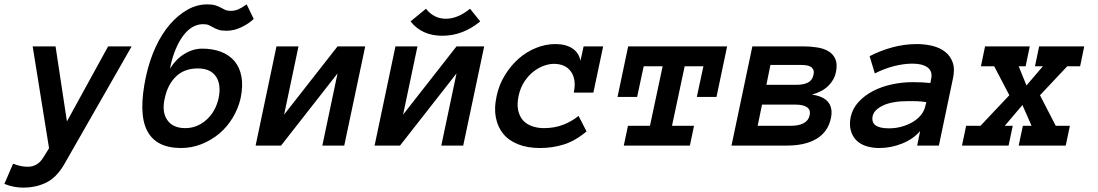

<svg xmlns="http://www.w3.org/2000/svg" viewBox="-105 -668 5038 881"><path d="M499 -455.1 188 88.9Q152.8 147.9 106 170.4Q59.1 192.9 1 192.9Q-19 192.9 -40.5 189Q-62 185.1 -85 175.8L-44.9 83Q-25.9 90.8 -9 94Q7.8 97.2 22 97.2Q66.9 97.2 92.8 56.2L120.1 12.2L44.9 -455.1H149.9L202.1 -110.8L391.1 -455.1Z M650.9 -216.8Q636.7 -154.8 662.4 -117.4Q688 -80.1 745.1 -80.1Q798.8 -80.1 841.3 -117.4Q883.8 -154.8 897.9 -216.8Q911.1 -279.8 886 -316.9Q860.8 -354 802.7 -354Q740.7 -354 702.4 -316.9Q664.1 -279.8 650.9 -216.8ZM564.9 -317.9Q581.1 -391.1 608.9 -451.7Q636.7 -512.2 674.3 -555.7Q711.9 -599.1 755.4 -623.5Q798.8 -647.9 845.7 -647.9Q869.1 -647.9 883.1 -643.6Q897 -639.2 908 -633.1Q918.9 -627 928.5 -622.6Q938 -618.2 953.1 -618.2Q972.7 -618.2 988.3 -625Q1003.9 -631.8 1026.9 -647.9L1059.1 -581.1Q1036.1 -559.1 1002.4 -543Q968.8 -526.9 934.1 -526.9Q911.1 -526.9 897.5 -531.5Q883.8 -536.1 873.8 -542Q863.8 -547.9 853.8 -552.5Q843.8 -557.1 826.7 -557.1Q803.7 -557.1 781.7 -545.7Q759.8 -534.2 739.7 -509.5Q719.7 -484.9 702.9 -446.5Q686 -408.2 674.8 -353Q703.1 -397.9 742.4 -421.4Q781.7 -444.8 822.8 -444.8Q871.1 -444.8 908.9 -430.4Q946.8 -416 970.9 -387.5Q995.1 -358.9 1002.9 -316.4Q1010.7 -273.9 999 -216.8Q987.8 -168.9 962.4 -127Q937 -85 900.4 -54.4Q863.8 -23.9 818.8 -6.3Q773.9 11.2 726.1 11.2Q610.8 11.2 569.8 -68.8Q528.8 -148.9 564.9 -317.9Z M1163.6 -455.1H1264.6L1198.7 -142.1L1443.8 -455.1H1570.8L1474.6 0H1374L1443.8 -331.1L1184.6 0H1067.9Z M1709.5 -455.1H1810.5L1744.6 -142.1L1989.7 -455.1H2116.7L2020.5 0H1919.9L1989.7 -331.1L1730.5 0H1613.8ZM2098.6 -569.8Q2018.6 -503.9 1924.8 -503.9Q1830.6 -503.9 1778.8 -569.8L1849.6 -627.9Q1885.7 -582 1940.9 -582Q1995.6 -582 2051.8 -627.9Z M2586.4 -64.9Q2533.7 -21 2481.7 -4.9Q2429.7 11.2 2372.6 11.2Q2315.4 11.2 2272.5 -5.9Q2229.5 -22.9 2204.1 -54Q2178.7 -85 2170.2 -128.9Q2161.6 -172.9 2173.8 -227.1Q2184.6 -278.8 2211.7 -323Q2238.8 -367.2 2274.7 -398.7Q2310.5 -430.2 2354.5 -448Q2398.4 -465.8 2443.4 -465.8Q2490.7 -465.8 2520.8 -446.3Q2550.8 -426.8 2558.6 -389.2L2572.8 -455.1H2662.6L2617.7 -243.2H2527.8Q2540.5 -303.2 2515.1 -339.1Q2489.7 -375 2436.5 -375Q2415.5 -375 2391.1 -366.5Q2366.7 -357.9 2343.3 -339.8Q2319.8 -321.8 2301.3 -293.9Q2282.7 -266.1 2274.4 -227.1Q2266.6 -189 2272.7 -161.4Q2278.8 -133.8 2294.7 -116Q2310.5 -98.1 2336.2 -89.1Q2361.8 -80.1 2390.6 -80.1Q2439.5 -80.1 2479 -95.5Q2518.6 -110.8 2549.8 -136.2Z M3182.6 -223.1H3092.3L3122.6 -363.8H3036.6L2978.5 -90.8H3079.6L3060.5 0H2757.3L2776.4 -90.8H2877.4L2935.5 -363.8H2848.6L2818.4 -223.1H2728.5L2777.3 -455.1H3231.4Z M3707.5 -125Q3694.3 -63 3642.3 -31.5Q3590.3 0 3505.4 0H3251.5L3347.2 -455.1H3583.5Q3614.3 -455.1 3644.3 -450.4Q3674.3 -445.8 3696.3 -432.9Q3718.3 -419.9 3728.3 -396.5Q3738.3 -373 3730.5 -335.9Q3723.6 -301.8 3696 -274.4Q3668.5 -247.1 3620.6 -233.9Q3675.3 -226.1 3696.3 -198Q3717.3 -169.9 3707.5 -125ZM3627.4 -324.2Q3631.3 -338.9 3627 -347.9Q3622.6 -356.9 3614 -362.1Q3605.5 -367.2 3592.5 -368.7Q3579.6 -370.1 3566.4 -370.1H3430.2L3411.6 -278.8H3547.4Q3560.5 -278.8 3573.5 -280.5Q3586.4 -282.2 3597.9 -287.1Q3609.4 -292 3616.9 -301Q3624.5 -310.1 3627.4 -324.2ZM3610.4 -140.1Q3615.2 -164.1 3597.9 -176Q3580.6 -188 3544.4 -188H3391.6L3371.6 -90.8H3524.4Q3560.5 -90.8 3583 -103Q3605.5 -115.2 3610.4 -140.1Z M3798.3 -130.9Q3807.1 -170.9 3835.2 -200.9Q3863.3 -231 3902.3 -251Q3941.4 -271 3988.3 -281Q4035.2 -291 4082.5 -291Q4108.4 -291 4127 -290Q4145.5 -289.1 4164.1 -287.1L4167.5 -305.2Q4175.3 -340.8 4151.4 -358.4Q4127.4 -376 4082.5 -376Q4041.5 -376 3996.8 -364.5Q3952.1 -353 3909.2 -331.1L3885.3 -410.2Q3935.1 -436 3990.2 -450.9Q4045.4 -465.8 4102.1 -465.8Q4139.2 -465.8 4173.3 -457.5Q4207.5 -449.2 4231.9 -430.2Q4256.3 -411.1 4266.8 -380.6Q4277.3 -350.1 4267.1 -305.2L4203.1 0H4103.5L4117.2 -66.9Q4085.4 -29.8 4034.4 -9.3Q3983.4 11.2 3929.2 11.2Q3896.5 11.2 3868.9 2.2Q3841.3 -6.8 3823.7 -24.9Q3806.2 -43 3798.8 -69.6Q3791.5 -96.2 3798.3 -130.9ZM3974.1 -79.1Q4004.4 -79.1 4031.7 -86.7Q4059.1 -94.2 4082.3 -107.7Q4105.5 -121.1 4120.8 -140.1Q4136.2 -159.2 4141.1 -182.1L4145.5 -199.2Q4122.1 -203.1 4101.1 -203.6Q4080.1 -204.1 4064.5 -204.1Q3990.2 -204.1 3948.2 -184.6Q3906.2 -165 3899.4 -136.2Q3887.2 -79.1 3974.1 -79.1Z M4785.2 0H4569.3L4588.4 -90.8H4628.4L4586.4 -186L4505.4 -90.8H4542L4522.9 0H4309.1L4328.1 -90.8H4394L4526.4 -231L4457 -363.8H4396L4415 -455.1H4620.1L4601.1 -363.8H4569.3L4605 -275.9L4680.2 -363.8H4644L4663.1 -455.1H4870.1L4851.1 -363.8H4792L4667 -231L4739.3 -90.8H4804.2Z"/></svg>

Font: Anonymous Pro
Style: Bold Italic
Weight: 700
Italic angle: -12°
Monospace: yes
Designer: Mark Simonson
Version: Version 1.003